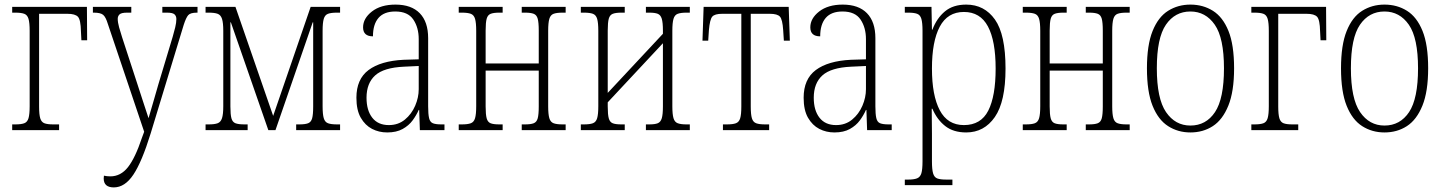

<svg xmlns="http://www.w3.org/2000/svg" viewBox="-20 -566 6273 835"><path d="M33 0V-25H47Q72 -25 85.5 -30Q99 -35 104 -52Q109 -69 109 -104V-432Q109 -467 104 -484Q99 -501 85.5 -506Q72 -511 47 -511H33V-536H358L359 -391H334L332 -430Q331 -480 319 -493Q307 -506 273 -506H150V-103Q150 -68 155 -51.5Q160 -35 173 -30Q186 -25 211 -25H237V0Z M475 249Q431 249 431 210Q431 203 432 198Q445 201 460 201Q505 201 536.5 161Q568 121 597 34L607 7L449 -462Q440 -492 428.5 -501.5Q417 -511 388 -511H384V-536H551V-511H533Q508 -511 500 -503.5Q492 -496 492 -484Q492 -469 498 -447Q504 -425 511 -404L576 -205Q590 -161 602.5 -123.5Q615 -86 626 -52Q636 -86 646.5 -122Q657 -158 669 -200L731 -406Q737 -426 742 -447Q747 -468 747 -483Q747 -496 739 -503.5Q731 -511 706 -511H686V-536H839V-511H837Q808 -511 798.5 -500Q789 -489 779 -458L635 15Q597 138 560 193.5Q523 249 475 249Z M874 0V-25H888Q913 -25 926.5 -30Q940 -35 945.5 -52Q951 -69 951 -104V-432Q951 -467 945.5 -484Q940 -501 926.5 -506Q913 -511 888 -511H874V-536H1004L1168 -62L1331 -536H1459V-511H1445Q1420 -511 1406.5 -506Q1393 -501 1388 -484Q1383 -467 1383 -432V-104Q1383 -69 1388 -52Q1393 -35 1406.5 -30Q1420 -25 1445 -25H1459V0H1268V-25H1282Q1307 -25 1320 -30Q1333 -35 1337.5 -51.5Q1342 -68 1342 -103V-469H1340L1178 0H1147L984 -469H982V-103Q982 -68 986.5 -51.5Q991 -35 1004 -30Q1017 -25 1043 -25H1057V0Z M1664 10Q1628 10 1598 -5.5Q1568 -21 1549 -54Q1530 -87 1530 -141Q1530 -222 1583 -261.5Q1636 -301 1735 -306L1801 -308V-396Q1801 -446 1777.5 -481Q1754 -516 1699 -516Q1650 -516 1626 -488Q1602 -460 1602 -408Q1559 -408 1559 -447Q1559 -486 1597.5 -516Q1636 -546 1700 -546Q1769 -546 1805.5 -508.5Q1842 -471 1842 -400V-104Q1842 -70 1846 -52.5Q1850 -35 1862.5 -30Q1875 -25 1899 -25H1913V0H1806L1803 -88H1801Q1791 -65 1774.5 -42.5Q1758 -20 1731 -5Q1704 10 1664 10ZM1671 -22Q1712 -22 1741 -46Q1770 -70 1785.5 -106Q1801 -142 1801 -178V-279L1737 -276Q1649 -272 1611.5 -238Q1574 -204 1574 -141Q1574 -86 1599 -54Q1624 -22 1671 -22Z M1975 0V-25H1989Q2014 -25 2027.5 -30Q2041 -35 2046 -52Q2051 -69 2051 -104V-432Q2051 -467 2046 -484Q2041 -501 2027.5 -506Q2014 -511 1989 -511H1975V-536H2166V-511H2151Q2127 -511 2114 -506Q2101 -501 2096.5 -484.5Q2092 -468 2092 -433V-290H2323V-433Q2323 -468 2318.5 -484.5Q2314 -501 2301 -506Q2288 -511 2264 -511H2249V-536H2440V-511H2426Q2401 -511 2387.5 -506Q2374 -501 2369 -484Q2364 -467 2364 -432V-104Q2364 -69 2369 -52Q2374 -35 2387.5 -30Q2401 -25 2426 -25H2440V0H2249V-25H2264Q2288 -25 2301 -30Q2314 -35 2318.5 -51.5Q2323 -68 2323 -103V-259H2092V-103Q2092 -68 2096.5 -51.5Q2101 -35 2113.5 -30Q2126 -25 2151 -25H2166V0Z M2506 0V-25H2520Q2545 -25 2558.5 -30Q2572 -35 2577 -52Q2582 -69 2582 -104V-432Q2582 -467 2577 -484Q2572 -501 2558.5 -506Q2545 -511 2520 -511H2506V-536H2697V-511H2682Q2658 -511 2645 -506Q2632 -501 2627.5 -484.5Q2623 -468 2623 -433V-162L2863 -419V-433Q2863 -468 2858 -484.5Q2853 -501 2840.5 -506Q2828 -511 2804 -511H2789V-536H2980V-511H2965Q2941 -511 2927.5 -506Q2914 -501 2909 -484Q2904 -467 2904 -432V-104Q2904 -69 2909 -52Q2914 -35 2927.5 -30Q2941 -25 2965 -25H2980V0H2789V-25H2804Q2828 -25 2840.5 -30Q2853 -35 2858 -51.5Q2863 -68 2863 -103V-378L2623 -121V-103Q2623 -68 2627.5 -51.5Q2632 -35 2644.5 -30Q2657 -25 2682 -25H2697V0Z M3124 0V-25H3142Q3167 -25 3180.5 -30Q3194 -35 3199 -51.5Q3204 -68 3204 -103V-506H3121Q3088 -506 3077.5 -493.5Q3067 -481 3063 -435L3060 -389H3035L3040 -536H3410L3415 -389H3389L3386 -435Q3383 -481 3372 -493.5Q3361 -506 3328 -506H3245V-103Q3245 -68 3250 -51.5Q3255 -35 3268.5 -30Q3282 -25 3307 -25H3325V0Z M3609 10Q3573 10 3543 -5.5Q3513 -21 3494 -54Q3475 -87 3475 -141Q3475 -222 3528 -261.5Q3581 -301 3680 -306L3746 -308V-396Q3746 -446 3722.5 -481Q3699 -516 3644 -516Q3595 -516 3571 -488Q3547 -460 3547 -408Q3504 -408 3504 -447Q3504 -486 3542.5 -516Q3581 -546 3645 -546Q3714 -546 3750.5 -508.5Q3787 -471 3787 -400V-104Q3787 -70 3791 -52.5Q3795 -35 3807.5 -30Q3820 -25 3844 -25H3858V0H3751L3748 -88H3746Q3736 -65 3719.5 -42.5Q3703 -20 3676 -5Q3649 10 3609 10ZM3616 -22Q3657 -22 3686 -46Q3715 -70 3730.5 -106Q3746 -142 3746 -178V-279L3682 -276Q3594 -272 3556.5 -238Q3519 -204 3519 -141Q3519 -86 3544 -54Q3569 -22 3616 -22Z M3915 239V215H3930Q3955 215 3968.5 209.5Q3982 204 3987 187.5Q3992 171 3992 135V-432Q3992 -467 3987 -484Q3982 -501 3968.5 -506Q3955 -511 3930 -511H3915V-536H4031L4033 -437H4035Q4054 -487 4089.5 -516.5Q4125 -546 4182 -546Q4261 -546 4307 -481Q4353 -416 4353 -268Q4353 -124 4306.5 -57Q4260 10 4182 10Q4126 10 4090.5 -18Q4055 -46 4035 -93H4032Q4033 -48 4033 15V136Q4033 171 4038 188Q4043 205 4056 210Q4069 215 4095 215H4122V239ZM4172 -22Q4246 -22 4278 -85Q4310 -148 4310 -268Q4310 -388 4276.5 -451Q4243 -514 4172 -514Q4101 -514 4067 -450Q4033 -386 4033 -268Q4033 -151 4067 -86.5Q4101 -22 4172 -22Z M4428 0V-25H4442Q4467 -25 4480.5 -30Q4494 -35 4499 -52Q4504 -69 4504 -104V-432Q4504 -467 4499 -484Q4494 -501 4480.5 -506Q4467 -511 4442 -511H4428V-536H4619V-511H4604Q4580 -511 4567 -506Q4554 -501 4549.5 -484.5Q4545 -468 4545 -433V-290H4776V-433Q4776 -468 4771.5 -484.5Q4767 -501 4754 -506Q4741 -511 4717 -511H4702V-536H4893V-511H4879Q4854 -511 4840.5 -506Q4827 -501 4822 -484Q4817 -467 4817 -432V-104Q4817 -69 4822 -52Q4827 -35 4840.5 -30Q4854 -25 4879 -25H4893V0H4702V-25H4717Q4741 -25 4754 -30Q4767 -35 4771.5 -51.5Q4776 -68 4776 -103V-259H4545V-103Q4545 -68 4549.5 -51.5Q4554 -35 4566.5 -30Q4579 -25 4604 -25H4619V0Z M5157 10Q5103 10 5060 -17.5Q5017 -45 4992.5 -106Q4968 -167 4968 -269Q4968 -370 4992.5 -431Q5017 -492 5060 -519Q5103 -546 5157 -546Q5212 -546 5255 -519Q5298 -492 5322.5 -431.5Q5347 -371 5347 -269Q5347 -168 5322 -106.5Q5297 -45 5254.5 -17.5Q5212 10 5157 10ZM5157 -20Q5225 -20 5264 -78.5Q5303 -137 5303 -269Q5303 -401 5263 -458.5Q5223 -516 5157 -516Q5090 -516 5050.5 -458.5Q5011 -401 5011 -269Q5011 -137 5051 -78.5Q5091 -20 5157 -20Z M5422 0V-25H5436Q5461 -25 5474.5 -30Q5488 -35 5493 -52Q5498 -69 5498 -104V-432Q5498 -467 5493 -484Q5488 -501 5474.5 -506Q5461 -511 5436 -511H5422V-536H5747L5748 -391H5723L5721 -430Q5720 -480 5708 -493Q5696 -506 5662 -506H5539V-103Q5539 -68 5544 -51.5Q5549 -35 5562 -30Q5575 -25 5600 -25H5626V0Z M6001 10Q5947 10 5904 -17.5Q5861 -45 5836.5 -106Q5812 -167 5812 -269Q5812 -370 5836.5 -431Q5861 -492 5904 -519Q5947 -546 6001 -546Q6056 -546 6099 -519Q6142 -492 6166.5 -431.5Q6191 -371 6191 -269Q6191 -168 6166 -106.5Q6141 -45 6098.5 -17.5Q6056 10 6001 10ZM6001 -20Q6069 -20 6108 -78.5Q6147 -137 6147 -269Q6147 -401 6107 -458.5Q6067 -516 6001 -516Q5934 -516 5894.5 -458.5Q5855 -401 5855 -269Q5855 -137 5895 -78.5Q5935 -20 6001 -20Z"/></svg>

Font: Noto Serif Condensed ExtraLight
Style: Regular
Weight: 200
Width: 3
Designer: Monotype Design Team
Foundry: Monotype Imaging Inc.
Version: Version 2.013; ttfautohint (v1.8.4.7-5d5b)